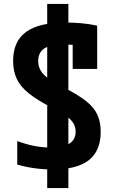

<svg xmlns="http://www.w3.org/2000/svg" viewBox="-20 -855 590 980"><path d="M221 105V-368H329V105ZM221 -368V-835H329V-368ZM248 10Q201 10 155 3.5Q109 -3 68 -15V-135Q111 -119 153 -110.5Q195 -102 237 -102Q302 -102 334 -122Q366 -142 366 -183Q366 -207 354.5 -226Q343 -245 316.5 -264.5Q290 -284 242 -307Q170 -344 127 -378.5Q84 -413 65.5 -452.5Q47 -492 47 -544Q47 -644 113 -692Q179 -740 314 -740Q352 -740 394 -736.5Q436 -733 476 -724V-503H351V-676L386 -622Q366 -625 345 -626.5Q324 -628 305 -628Q237 -628 206 -607.5Q175 -587 175 -543Q175 -517 187.5 -495Q200 -473 230 -452Q260 -431 310 -406Q379 -371 419.5 -339Q460 -307 477 -269.5Q494 -232 494 -183Q494 -85 433.5 -37.5Q373 10 248 10Z"/></svg>

Font: M PLUS Code Latin SemiExpanded SemiBold
Style: Regular
Weight: 600
Width: 6
Designer: Coji Morishita
Foundry: UNDERFOREST DESIGN
Version: Version 1.002; ttfautohint (v1.8.3)